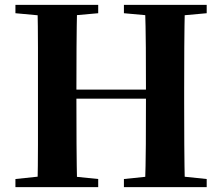

<svg xmlns="http://www.w3.org/2000/svg" viewBox="-20 -764 907 784"><path d="M43 0V-33L195 -49H224L381 -33V0ZM133 0Q135 -86 135 -173Q135 -260 135 -349V-394Q135 -483 135 -570Q135 -657 133 -744H295Q293 -658 292.5 -570.5Q292 -483 292 -394V-365Q292 -267 292.5 -177Q293 -87 295 0ZM214 -361V-398H654V-361ZM486 0V-33L641 -49H670L824 -33V0ZM572 0Q575 -86 575.5 -175Q576 -264 576 -365V-394Q576 -483 575.5 -570Q575 -657 572 -744H735Q733 -658 732.5 -570.5Q732 -483 732 -394V-349Q732 -262 732.5 -174.5Q733 -87 735 0ZM43 -710V-744H381V-710L224 -696H195ZM486 -710V-744H824V-710L670 -696H641Z"/></svg>

Font: Noto Serif KR ExtraLight ExtraBold
Style: Regular
Weight: 800
Version: Version 2.003-H1;hotconv 1.1.1;makeotfexe 2.6.0